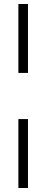

<svg xmlns="http://www.w3.org/2000/svg" viewBox="-20 -748 246 961"><path d="M72 -383V-728H120V-383ZM72 193V-152H120V193Z"/></svg>

Font: Piazzolla SC
Style: Italic
Weight: 400
Italic angle: -11.3°
Designer: Juan Pablo del Peral
Foundry: Huerta Tipografica
Version: Version 1.330